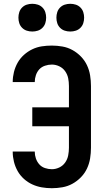

<svg xmlns="http://www.w3.org/2000/svg" viewBox="-20 -983 540 1011"><path d="M253 8Q281 8 309 3Q337 -2 361.5 -15.5Q386 -29 406 -49.5Q426 -70 438 -95.5Q450 -121 454.5 -149Q459 -177 459 -205V-530Q459 -558 454.5 -586Q450 -614 438 -639.5Q426 -665 406 -685.5Q386 -706 361.5 -719.5Q337 -733 309 -738Q281 -743 253 -743Q226 -743 200 -739Q174 -735 150 -723.5Q126 -712 106 -694Q86 -676 73 -653Q60 -630 53.5 -604Q47 -578 47 -552Q47 -552 47 -551.5Q47 -551 47 -551H163Q163 -551 163 -551Q163 -551 163 -551Q163 -569 169 -587Q175 -605 187 -618Q199 -631 217 -637Q235 -643 253 -643Q273 -643 292 -634Q311 -625 323 -608Q335 -591 339 -571Q343 -551 343 -530V-418H150V-318H343V-205Q343 -185 339 -164.5Q335 -144 323 -127Q311 -110 292 -101Q273 -92 253 -92Q235 -92 217 -98Q199 -104 187 -117.5Q175 -131 169 -148.5Q163 -166 163 -184Q163 -184 163 -184Q163 -184 163 -185H47Q47 -184 47 -184Q47 -184 47 -183Q47 -157 53.5 -131Q60 -105 73 -82Q86 -59 106 -41Q126 -23 150 -12Q174 -1 200 3.5Q226 8 253 8ZM350 -817Q365 -817 379 -821.5Q393 -826 403.5 -836.5Q414 -847 418.5 -861Q423 -875 423 -890Q423 -905 418.5 -919Q414 -933 403.5 -943.5Q393 -954 379 -958.5Q365 -963 350 -963Q335 -963 321 -958.5Q307 -954 296.5 -943.5Q286 -933 281.5 -919Q277 -905 277 -890Q277 -875 281.5 -861Q286 -847 296.5 -836.5Q307 -826 321 -821.5Q335 -817 350 -817ZM150 -817Q165 -817 179 -821.5Q193 -826 203.5 -836.5Q214 -847 218.5 -861Q223 -875 223 -890Q223 -905 218.5 -919Q214 -933 203.5 -943.5Q193 -954 179 -958.5Q165 -963 150 -963Q135 -963 121 -958.5Q107 -954 96.5 -943.5Q86 -933 81.5 -919Q77 -905 77 -890Q77 -875 81.5 -861Q86 -847 96.5 -836.5Q107 -826 121 -821.5Q135 -817 150 -817Z"/></svg>

Font: Iosevka SS09
Style: Bold
Weight: 700
Monospace: yes
Designer: Belleve Invis
Foundry: Belleve Invis
Version: Version 5.2.1; ttfautohint (v1.8.3)